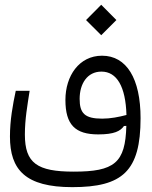

<svg xmlns="http://www.w3.org/2000/svg" viewBox="-20 -564 626 791"><path d="M277.8 207C484.4 207 559.1 141.6 559.1 -77.1C559.1 -240.2 501.5 -334.5 400.4 -334.5C305.7 -334.5 249.5 -251 249.5 -152.3C249.5 -49.8 290 -10.3 384.8 -10.3C450.7 -10.3 476.1 -23.9 490.7 -44.9L500.5 -45.4C498.5 30.8 486.3 78.1 453.6 106C420.4 134.3 367.2 143.1 283.7 143.1C133.3 143.1 82.5 108.4 82.5 -9.8C82.5 -72.8 92.8 -129.4 102.1 -189.9H44.9C32.7 -132.3 21 -69.3 21 -1.5C21 135.3 84.5 207 277.8 207ZM501 -90.3C469.2 -82 435.5 -75.2 400.9 -75.2C328.6 -75.2 308.1 -97.7 308.1 -156.7C308.1 -218.8 339.4 -269 397.9 -269C461.4 -269 497.6 -207.5 501 -90.3ZM397 -418.9 459.5 -481.4 397 -544.4 334.5 -481.4Z"/></svg>

Font: Cascadia Code Light
Style: Regular
Weight: 300
Monospace: yes
Designer: Aaron Bell
Foundry: Saja Typeworks
Version: Version 2404.023